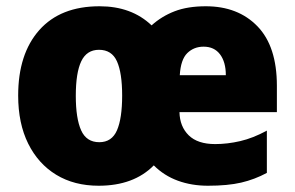

<svg xmlns="http://www.w3.org/2000/svg" viewBox="-20 -583 941 613"><path d="M637 -563Q740 -563 802 -499Q864 -435 864 -309V-225H553Q554 -179 582.5 -151Q611 -123 667 -123Q706 -123 747 -132.5Q788 -142 832 -166V-31Q793 -10 750 0Q707 10 644 10Q592 10 548 -6Q504 -22 471 -55Q407 10 295 10Q217 10 159.5 -25Q102 -60 70 -124.5Q38 -189 38 -278Q38 -411 105.5 -487Q173 -563 298 -563Q400 -563 464 -502Q496 -531 537.5 -547Q579 -563 637 -563ZM630 -434Q599 -434 578 -413.5Q557 -393 554 -343H701Q701 -385 682.5 -409.5Q664 -434 630 -434ZM296 -424Q257 -424 239.5 -387.5Q222 -351 222 -277Q222 -205 239 -167Q256 -129 297 -129Q337 -129 353.5 -167Q370 -205 370 -278Q370 -350 353.5 -387Q337 -424 296 -424Z"/></svg>

Font: Noto Sans Myanmar UI SemiCondensed Black
Style: Regular
Weight: 900
Width: 4
Designer: Monotype Design Team
Foundry: Monotype Imaging Inc.
Version: Version 2.103; ttfautohint (v1.8.4.7-5d5b)